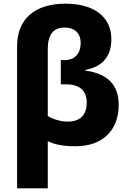

<svg xmlns="http://www.w3.org/2000/svg" viewBox="-20 -785 697 1045"><path d="M73 240H240V-17C276 2 326 11 391 11C538 11 626 -75 626 -214C626 -324 565 -385 443 -401V-404C535 -421 586 -475 586 -572C586 -694 491 -765 336 -765C169 -765 73 -681 73 -534ZM346 -123C312 -123 264 -137 240 -154V-518C240 -596 270 -635 332 -635C386 -635 419 -605 419 -551C419 -492 386 -458 332 -458H311V-326H340C413 -326 452 -291 452 -228C452 -161 420 -123 346 -123Z"/></svg>

Font: Kathrein 85 Heavy
Style: Regular
Weight: 900
Designer: Lazydogs Typefoundry, based on Open Sans by Ascender Corporation
Foundry: Lazydogs Typefoundry
Version: Version 1.003;PS 001.003;hotconv 1.0.88;makeotf.lib2.5.64775